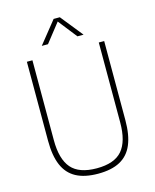

<svg xmlns="http://www.w3.org/2000/svg" viewBox="-137 -1035 916 1136"><g transform="rotate(-15 321.0 -467.5)"><path d="M322 9Q239.5 9 187 -19.2Q134.5 -47.5 109.5 -106Q84.5 -164.5 84.5 -255.5V-740H118.5V-250.5Q118.5 -134.5 166.2 -79.2Q214 -24 322 -24Q430 -24 477.5 -79.2Q525 -134.5 525 -250.5V-740H558V-255.5Q558 -164.5 533.2 -106Q508.5 -47.5 456.2 -19.2Q404 9 322 9ZM194 -808 303 -944H341L450 -808H412.5L317 -929.5H327.5L232 -808Z"/></g></svg>

Font: Encode Sans SC SemiCondensed Thin
Style: Regular
Weight: 250
Width: 4
Designer: Multiple Designers
Foundry: Impallari Type
Version: Version 3.002